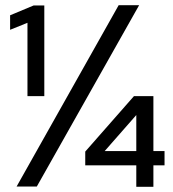

<svg xmlns="http://www.w3.org/2000/svg" viewBox="-20 -721 669 741"><path d="M506 0V-83H309V-136L497 -350H572V-138H615V-83H572V0ZM384 -138H506V-277ZM86 -350V-633L19 -606V-662L110 -700H151V-350ZM44 -1 438 -701H517L122 -1Z"/></svg>

Font: Red Hat Display Medium
Style: Regular
Weight: 500
Designer: Pentagram, MCKL
Foundry: Pentagram, MCKL
Version: Version 1.023